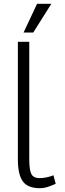

<svg xmlns="http://www.w3.org/2000/svg" viewBox="-20 -970 340 1010"><path d="M273 -3Q243 10 225.5 15Q208 20 190 20Q126 20 100 -16Q74 -52 74 -132V-750H134V-131Q134 -76 145 -54.5Q156 -33 189 -33Q205 -33 225 -37Q245 -41 261 -48ZM175 -950H250L155 -799H104Z"/></svg>

Font: Moderustic Light
Style: Regular
Weight: 300
Designer: Tural Alisoy
Foundry: TAFT Foundry
Version: Version 2.120